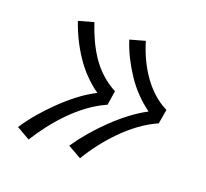

<svg xmlns="http://www.w3.org/2000/svg" viewBox="-94 -703 788 733"><g transform="rotate(20 300.0 -336.5)"><path d="M298 -83 243 -114Q267 -149 294 -180.5Q321 -212 351 -241Q381 -270 414 -295.5Q447 -321 483 -340Q454 -361 429 -387Q404 -413 384 -443Q364 -473 347.5 -505.5Q331 -538 320 -573L381 -590Q391 -556 406 -523.5Q421 -491 441 -462Q461 -433 487 -409Q513 -385 545 -369L535 -311Q497 -294 463 -269Q429 -244 399.5 -214Q370 -184 344.5 -151Q319 -118 298 -83ZM89 -83 35 -114Q58 -149 85 -180.5Q112 -212 142 -241Q172 -270 205 -295.5Q238 -321 275 -340Q245 -361 220 -387Q195 -413 175 -443Q155 -473 139 -505.5Q123 -538 111 -573L172 -590Q183 -556 198 -523.5Q213 -491 232.5 -462Q252 -433 278.5 -409Q305 -385 336 -369L327 -311Q289 -294 255 -269Q221 -244 191.5 -214Q162 -184 136.5 -151Q111 -118 89 -83Z"/></g></svg>

Font: Iosevka Curly Light Extended
Style: Italic
Weight: 300
Width: 7
Italic angle: -9°
Monospace: yes
Designer: Belleve Invis
Foundry: Belleve Invis
Version: Version 11.1.0; ttfautohint (v1.8.3)